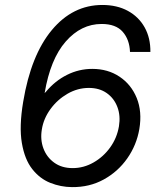

<svg xmlns="http://www.w3.org/2000/svg" viewBox="-20 -759 664 789"><path d="M275.6 9.9Q229.8 9.6 186.8 -7.5Q143.8 -24.5 112.6 -64.1Q81.3 -103.7 69.8 -171.5Q58.2 -239.3 75.3 -340.9Q107.2 -532.7 193.2 -635.7Q279.1 -738.6 400.6 -738.6Q460.9 -738.6 505.5 -714.3Q550.1 -690 574.4 -646.5Q598.7 -603 598 -545.5H514.2Q512.4 -596.2 484.2 -628.4Q456 -660.5 397.7 -660.5Q313.2 -660.5 250 -588.2Q186.8 -516 163.4 -376.4L169 -382.1Q206.3 -426.8 255.3 -451.3Q304.3 -475.9 359.4 -475.9Q423.3 -475.9 471.2 -443.9Q519.2 -411.9 541.9 -356.2Q564.6 -300.4 552.6 -228.7Q541.2 -162.6 503 -108.1Q464.8 -53.6 406.4 -21.5Q348 10.7 275.6 9.9ZM278.4 -68.2Q323.9 -68.2 364.3 -91.3Q404.8 -114.3 432.9 -153.4Q460.9 -192.5 468.8 -240.1Q475.9 -283.4 462.4 -319.2Q448.9 -355.1 418.7 -376.4Q388.5 -397.7 345.2 -397.7Q299 -397.7 257.5 -373.8Q215.9 -349.8 187.5 -310.9Q159.1 -272 152 -227.3Q144.9 -185.4 158.4 -149.1Q171.9 -112.9 202.8 -90.6Q233.7 -68.2 278.4 -68.2Z"/></svg>

Font: Inter UI
Style: Italic
Weight: 400
Italic angle: -9.39999°
Designer: Rasmus Andersson
Foundry: rsms
Version: 3.2;8d6f07862